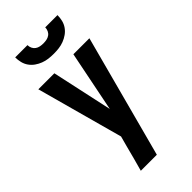

<svg xmlns="http://www.w3.org/2000/svg" viewBox="-293 -805 1085 1085"><g transform="rotate(-45 250.0 -262.5)"><path d="M130 215Q141 177 151 138.5Q161 100 171 62L188 -1L46 -520H174L253 -156L326 -520H454L258 215ZM250 -600Q229 -600 208.5 -602.5Q188 -605 168.5 -612.5Q149 -620 132 -632Q115 -644 103 -661Q91 -678 86 -698.5Q81 -719 81 -740H179Q179 -727 184.5 -715Q190 -703 200.5 -695.5Q211 -688 224 -685.5Q237 -683 250 -683Q263 -683 276 -685.5Q289 -688 299.5 -695.5Q310 -703 315.5 -715Q321 -727 321 -740H419Q419 -719 414 -698.5Q409 -678 397 -661Q385 -644 368 -632Q351 -620 331.5 -612.5Q312 -605 291.5 -602.5Q271 -600 250 -600Z"/></g></svg>

Font: Iosevka Extrabold
Style: Regular
Weight: 800
Monospace: yes
Designer: Belleve Invis
Foundry: Belleve Invis
Version: Version 32.5.0; ttfautohint (v1.8.4)